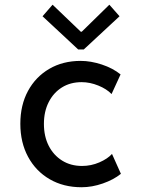

<svg xmlns="http://www.w3.org/2000/svg" viewBox="-20 -785 602 811"><path d="M324.7 5.9Q248 5.9 189.7 -28.1Q131.3 -62 98.6 -122.6Q65.9 -183.1 65.9 -262.2Q65.9 -340.8 98.1 -400.6Q130.4 -460.4 188 -494.1Q245.6 -527.8 320.8 -527.8Q363.3 -527.8 409.9 -512.5Q456.5 -497.1 489.3 -470.7L451.2 -387.7Q430.7 -409.2 395.3 -423.6Q359.9 -438 324.7 -438Q277.3 -438 241.7 -415.8Q206.1 -393.6 185.8 -353.8Q165.5 -314 165.5 -261.7Q165.5 -209 185.8 -169.2Q206.1 -129.4 242.4 -106.7Q278.8 -84 326.7 -84Q364.7 -84 399.7 -99.1Q434.6 -114.3 453.1 -134.8L490.7 -50.8Q460 -25.9 414.3 -10Q368.7 5.9 324.7 5.9ZM202.1 -765.1 321.3 -650.9H325.2L441.9 -765.1L484.9 -716.3L334 -576.2H310.1L159.7 -716.3Z"/></svg>

Font: Reddit Mono Medium
Style: Regular
Weight: 500
Monospace: yes
Designer: Stephen Hutchings
Foundry: Reddit
Version: Version 1.014